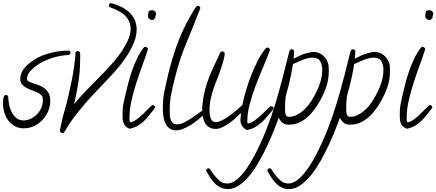

<svg xmlns="http://www.w3.org/2000/svg" viewBox="-20 -820 2911 1281"><path d="M450.2 -468.8Q450.2 -456.1 438.5 -454.1Q433.6 -452.1 429.2 -452.6Q424.8 -453.1 419.9 -452.1Q408.2 -451.2 397 -449.2Q385.7 -447.3 374 -445.3Q321.3 -434.6 271 -410.6Q220.7 -386.7 183.6 -347.7Q172.9 -335.9 166.5 -322.8Q160.2 -309.6 160.2 -293Q160.2 -282.2 171.9 -276.4Q183.6 -270.5 200.7 -264.6Q217.8 -258.8 237.8 -252Q257.8 -245.1 274.9 -232.4Q292 -219.7 303.7 -199.7Q315.4 -179.7 315.4 -148.4Q315.4 -112.3 301.8 -79.1Q288.1 -45.9 263.7 -20Q239.3 5.9 207 21Q174.8 36.1 138.7 36.1Q104.5 36.1 78.6 21.5Q52.7 6.8 35.2 -16.6Q17.6 -40 8.8 -69.8Q0 -99.6 0 -130.9Q0 -136.7 0.5 -146Q1 -155.3 2.4 -164.1Q3.9 -172.9 7.8 -179.7Q11.7 -186.5 19.5 -186.5Q24.4 -186.5 29.8 -182.6Q35.2 -178.7 35.2 -172.9Q35.2 -150.4 40.5 -123Q45.9 -95.7 57.6 -72.3Q69.3 -48.8 88.9 -32.7Q108.4 -16.6 136.7 -16.6Q162.1 -16.6 185.5 -27.8Q209 -39.1 227.1 -57.6Q245.1 -76.2 255.4 -100.1Q265.6 -124 265.6 -149.4V-159.2Q265.6 -175.8 254.4 -186.5Q243.2 -197.3 226.6 -204.6Q210 -211.9 190.4 -218.8Q170.9 -225.6 154.3 -234.9Q137.7 -244.1 126.5 -257.8Q115.2 -271.5 115.2 -293.9Q115.2 -317.4 125.5 -338.9Q135.7 -360.4 152.3 -377Q210 -432.6 284.7 -457.5Q359.4 -482.4 438.5 -482.4Q444.3 -482.4 447.3 -478Q450.2 -473.6 450.2 -468.8Z M891.6 -622.1Q891.6 -581.1 874.5 -538.6Q857.4 -496.1 832 -455.6Q806.6 -415 776.4 -378.4Q746.1 -341.8 719.7 -313.5Q677.7 -267.6 635.3 -224.1Q592.8 -180.7 551.8 -133.8Q522.5 -99.6 495.1 -64.9Q467.8 -30.3 442.4 6.8Q433.6 20.5 425.3 34.7Q417 48.8 408.2 62.5Q404.3 68.4 398.4 68.4Q394.5 68.4 387.2 63.5Q379.9 58.6 379.9 54.7Q379.9 46.9 381.8 38.1Q383.8 29.3 385.7 21.5Q395.5 -31.2 410.6 -81.5Q425.8 -131.8 437.5 -184.6Q448.2 -232.4 458 -280.3Q467.8 -328.1 474.6 -377Q476.6 -392.6 478.5 -408.7Q480.5 -424.8 482.4 -441.4Q483.4 -448.2 482.9 -455.1Q482.4 -461.9 484.4 -468.8Q485.4 -473.6 489.7 -476.6Q494.1 -479.5 499 -479.5Q503.9 -479.5 508.3 -476.6Q512.7 -473.6 513.7 -468.8Q515.6 -457 515.1 -443.8Q514.6 -430.7 514.6 -418.9Q514.6 -342.8 502.9 -270Q491.2 -197.3 474.6 -124Q494.1 -149.4 516.1 -173.8Q538.1 -198.2 560.5 -221.7Q583 -245.1 613.3 -274.9Q643.6 -304.7 675.8 -338.9Q708 -373 739.7 -409.7Q771.5 -446.3 796.4 -483.9Q821.3 -521.5 836.4 -558.1Q851.6 -594.7 851.6 -628.9Q851.6 -668.9 828.1 -700.2Q811.5 -722.7 787.1 -737.3Q762.7 -752 737.3 -762.7Q732.4 -764.6 725.6 -766.6Q718.8 -768.6 713.9 -771.5Q706.1 -776.4 706.1 -783.2Q706.1 -788.1 710.4 -793.9Q714.8 -799.8 720.7 -799.8L722.7 -798.8Q755.9 -790 786.6 -775.4Q817.4 -760.7 840.8 -739.3Q864.3 -717.8 877.9 -689Q891.6 -660.2 891.6 -622.1Z M1021.5 -727.5Q1021.5 -721.7 1016.6 -713.9L1015.6 -710.9Q1017.6 -705.1 1017.6 -702.1Q1010.7 -697.3 1007.8 -691.9Q1004.9 -686.5 994.1 -686.5Q985.4 -686.5 976.6 -693.8Q967.8 -701.2 967.8 -711.9Q967.8 -729.5 971.2 -740.7Q974.6 -752 997.1 -752Q1005.9 -752 1013.7 -744.1Q1021.5 -736.3 1021.5 -727.5ZM1014.6 -104.5Q1014.6 -99.6 1011.7 -96.7Q993.2 -74.2 976.1 -52.2Q959 -30.3 939.9 -11.7Q920.9 6.8 897.5 20Q874 33.2 843.8 39.1Q817.4 27.3 807.6 8.3Q797.9 -10.7 797.9 -38.1V-73.2Q797.9 -98.6 803.2 -126Q808.6 -153.3 814.5 -178.7Q823.2 -216.8 834.5 -260.7Q845.7 -304.7 860.8 -348.1Q876 -391.6 895.5 -432.1Q915 -472.7 939.5 -502.9Q944.3 -507.8 949.2 -507.8Q955.1 -507.8 960.9 -503.4Q966.8 -499 966.8 -492.2V-490.2Q950.2 -438.5 929.2 -381.3Q908.2 -324.2 889.2 -265.1Q870.1 -206.1 856.9 -147.5Q843.8 -88.9 843.8 -34.2Q843.8 -28.3 844.2 -17.6Q844.7 -6.8 850.6 -3.9Q872.1 -7.8 896 -26.4Q919.9 -44.9 940.9 -65.4Q961.9 -85.9 977.5 -102.5Q993.2 -119.1 999 -119.1Q1003.9 -119.1 1009.3 -114.3Q1014.6 -109.4 1014.6 -104.5Z M1343.8 -63.5Q1343.8 -58.6 1339.8 -54.7Q1324.2 -40 1301.8 -21.5Q1279.3 -2.9 1254.4 12.7Q1229.5 28.3 1203.6 39.1Q1177.7 49.8 1156.2 49.8Q1125 49.8 1107.4 34.2Q1089.8 18.6 1080.6 -4.4Q1071.3 -27.3 1068.8 -54.2Q1066.4 -81.1 1066.4 -104.5Q1066.4 -159.2 1077.1 -211.9Q1087.9 -264.6 1100.6 -317.4Q1125 -419.9 1159.7 -517.6Q1194.3 -615.2 1247.1 -707Q1256.8 -724.6 1267.1 -742.2Q1277.3 -759.8 1289.1 -775.4Q1293 -781.2 1299.8 -781.2Q1305.7 -781.2 1311 -777.3Q1316.4 -773.4 1316.4 -766.6Q1316.4 -763.7 1315.4 -761.7Q1271.5 -648.4 1224.6 -536.1Q1177.7 -423.8 1148.4 -305.7Q1134.8 -252.9 1123.5 -198.7Q1112.3 -144.5 1112.3 -88.9Q1112.3 -74.2 1112.8 -57.1Q1113.3 -40 1117.7 -25.4Q1122.1 -10.7 1132.3 -0.5Q1142.6 9.8 1162.1 9.8Q1183.6 9.8 1210.4 -3.9Q1237.3 -17.6 1262.2 -34.7Q1287.1 -51.8 1305.7 -65.4Q1324.2 -79.1 1328.1 -79.1Q1334 -79.1 1338.9 -74.2Q1343.8 -69.3 1343.8 -63.5Z M1805.7 -96.7Q1805.7 -92.8 1801.8 -88.9Q1782.2 -66.4 1764.6 -44.9Q1747.1 -23.4 1727.1 -4.9Q1707 13.7 1683.1 27.3Q1659.2 41 1628.9 47.9Q1584 27.3 1584 -21.5Q1584 -32.2 1585.9 -43.5Q1587.9 -54.7 1586.9 -66.4Q1573.2 -51.8 1553.2 -33.7Q1533.2 -15.6 1510.3 1Q1487.3 17.6 1463.9 28.8Q1440.4 40 1419.9 40Q1392.6 40 1375 28.8Q1357.4 17.6 1347.2 -0.5Q1336.9 -18.6 1333 -41.5Q1329.1 -64.5 1329.1 -86.9Q1329.1 -110.4 1332 -132.8Q1336.9 -179.7 1348.6 -223.1Q1360.4 -266.6 1377 -309.6Q1389.6 -339.8 1403.3 -369.6Q1417 -399.4 1430.7 -428.7Q1435.5 -438.5 1440.4 -450.7Q1445.3 -462.9 1451.2 -470.7Q1456.1 -477.5 1462.9 -477.5Q1467.8 -477.5 1473.6 -472.7Q1479.5 -467.8 1479.5 -462.9Q1479.5 -456.1 1477.1 -443.8Q1474.6 -431.6 1471.2 -418.5Q1467.8 -405.3 1464.4 -393.1Q1460.9 -380.9 1458 -374Q1447.3 -338.9 1433.1 -304.2Q1418.9 -269.5 1406.7 -233.9Q1394.5 -198.2 1386.2 -162.1Q1377.9 -126 1377.9 -88.9Q1377.9 -78.1 1378.9 -64Q1379.9 -49.8 1383.8 -36.6Q1387.7 -23.4 1396 -14.2Q1404.3 -4.9 1418.9 -4.9Q1438.5 -4.9 1463.4 -18.1Q1488.3 -31.2 1513.2 -49.3Q1538.1 -67.4 1560.5 -86.9Q1583 -106.4 1596.7 -119.1Q1605.5 -161.1 1620.6 -213.4Q1635.7 -265.6 1656.2 -318.4Q1676.8 -371.1 1701.2 -418.5Q1725.6 -465.8 1753.9 -498Q1758.8 -502.9 1763.7 -502.9Q1769.5 -502.9 1775.4 -498Q1781.2 -493.2 1781.2 -486.3Q1780.3 -485.4 1780.3 -484.4Q1761.7 -432.6 1735.8 -372.6Q1710 -312.5 1686.5 -250.5Q1663.1 -188.5 1646.5 -127Q1629.9 -65.4 1629.9 -9.8Q1629.9 -5.9 1630.4 -2Q1630.9 2 1634.8 3.9Q1657.2 0 1682.1 -18.6Q1707 -37.1 1729 -58.1Q1751 -79.1 1767.6 -95.7Q1784.2 -112.3 1789.1 -112.3Q1794.9 -112.3 1800.3 -107.4Q1805.7 -102.5 1805.7 -96.7Z M2173.8 -346.7Q2173.8 -284.2 2151.9 -226.1Q2129.9 -168 2095.7 -115.2Q2079.1 -90.8 2060.1 -67.9Q2041 -44.9 2018.1 -27.3Q1995.1 -9.8 1968.3 1Q1941.4 11.7 1910.2 11.7Q1906.2 11.7 1897.9 11.2Q1889.6 10.7 1886.7 9.8Q1871.1 5.9 1858.4 -6.8Q1845.7 -19.5 1839.8 -34.2Q1828.1 -2.9 1809.6 44.4Q1791 91.8 1766.6 144.5Q1742.2 197.3 1712.4 250.5Q1682.6 303.7 1648.9 346.2Q1615.2 388.7 1577.6 415Q1540 441.4 1501 441.4Q1473.6 441.4 1452.1 431.2Q1430.7 420.9 1413.6 403.8Q1396.5 386.7 1382.8 365.7Q1369.1 344.7 1357.4 323.2Q1355.5 319.3 1355.5 317.4Q1355.5 311.5 1360.8 307.1Q1366.2 302.7 1371.1 302.7Q1377.9 302.7 1381.8 308.6Q1386.7 316.4 1391.6 323.2Q1396.5 330.1 1401.4 337.9Q1418 361.3 1441.4 382.8Q1464.8 404.3 1496.1 404.3Q1524.4 404.3 1552.2 383.8Q1580.1 363.3 1606.4 330.1Q1632.8 296.9 1656.2 256.3Q1679.7 215.8 1699.2 175.8Q1718.8 135.7 1733.9 100.1Q1749 64.5 1757.8 43Q1792 -43.9 1818.4 -131.8Q1844.7 -219.7 1868.2 -310.5Q1876 -340.8 1883.3 -370.1Q1890.6 -399.4 1898.4 -429.7Q1902.3 -442.4 1904.8 -455.6Q1907.2 -468.8 1912.1 -481.4Q1916 -491.2 1925.8 -491.2Q1932.6 -491.2 1937.5 -487.8Q1942.4 -484.4 1942.4 -477.5Q1942.4 -466.8 1941.4 -454.1Q1940.4 -441.4 1938.5 -427.7Q1942.4 -429.7 1945.3 -431.2Q1948.2 -432.6 1951.2 -434.6Q1977.5 -448.2 2001.5 -457.5Q2025.4 -466.8 2054.7 -471.7Q2059.6 -472.7 2064 -473.1Q2068.4 -473.6 2073.2 -473.6Q2091.8 -473.6 2108.4 -466.3Q2125 -459 2138.2 -446.8Q2151.4 -434.6 2160.2 -418.5Q2168.9 -402.3 2171.9 -384.8Q2172.9 -375 2173.3 -365.7Q2173.8 -356.4 2173.8 -346.7ZM2129.9 -354.5Q2129.9 -387.7 2116.2 -411.6Q2102.5 -435.5 2065.4 -435.5Q2046.9 -435.5 2025.4 -429.2Q2003.9 -422.9 1985.4 -415Q1966.8 -407.2 1952.6 -400.4Q1938.5 -393.6 1934.6 -393.6Q1928.7 -353.5 1920.4 -313.5Q1912.1 -273.4 1904.3 -244.1Q1900.4 -227.5 1895 -210.4Q1889.6 -193.4 1886.7 -176.8Q1883.8 -161.1 1882.8 -138.7Q1881.8 -116.2 1881.8 -99.6Q1881.8 -93.8 1881.8 -84.5Q1881.8 -75.2 1883.3 -66.4Q1884.8 -57.6 1888.2 -50.8Q1891.6 -43.9 1899.4 -42Q1902.3 -41 1905.8 -41Q1909.2 -41 1912.1 -41Q1933.6 -41 1954.6 -50.8Q1975.6 -60.5 1994.1 -75.2Q2012.7 -89.8 2028.3 -107.9Q2043.9 -126 2054.7 -142.6Q2085 -189.5 2107.4 -244.1Q2129.9 -298.8 2129.9 -354.5Z M2582 -346.7Q2582 -284.2 2560.1 -226.1Q2538.1 -168 2503.9 -115.2Q2487.3 -90.8 2468.3 -67.9Q2449.2 -44.9 2426.3 -27.3Q2403.3 -9.8 2376.5 1Q2349.6 11.7 2318.4 11.7Q2314.5 11.7 2306.2 11.2Q2297.9 10.7 2294.9 9.8Q2279.3 5.9 2266.6 -6.8Q2253.9 -19.5 2248 -34.2Q2236.3 -2.9 2217.8 44.4Q2199.2 91.8 2174.8 144.5Q2150.4 197.3 2120.6 250.5Q2090.8 303.7 2057.1 346.2Q2023.4 388.7 1985.8 415Q1948.2 441.4 1909.2 441.4Q1881.8 441.4 1860.4 431.2Q1838.9 420.9 1821.8 403.8Q1804.7 386.7 1791 365.7Q1777.3 344.7 1765.6 323.2Q1763.7 319.3 1763.7 317.4Q1763.7 311.5 1769 307.1Q1774.4 302.7 1779.3 302.7Q1786.1 302.7 1790 308.6Q1794.9 316.4 1799.8 323.2Q1804.7 330.1 1809.6 337.9Q1826.2 361.3 1849.6 382.8Q1873 404.3 1904.3 404.3Q1932.6 404.3 1960.4 383.8Q1988.3 363.3 2014.6 330.1Q2041 296.9 2064.5 256.3Q2087.9 215.8 2107.4 175.8Q2127 135.7 2142.1 100.1Q2157.2 64.5 2166 43Q2200.2 -43.9 2226.6 -131.8Q2252.9 -219.7 2276.4 -310.5Q2284.2 -340.8 2291.5 -370.1Q2298.8 -399.4 2306.6 -429.7Q2310.5 -442.4 2313 -455.6Q2315.4 -468.8 2320.3 -481.4Q2324.2 -491.2 2334 -491.2Q2340.8 -491.2 2345.7 -487.8Q2350.6 -484.4 2350.6 -477.5Q2350.6 -466.8 2349.6 -454.1Q2348.6 -441.4 2346.7 -427.7Q2350.6 -429.7 2353.5 -431.2Q2356.4 -432.6 2359.4 -434.6Q2385.7 -448.2 2409.7 -457.5Q2433.6 -466.8 2462.9 -471.7Q2467.8 -472.7 2472.2 -473.1Q2476.6 -473.6 2481.4 -473.6Q2500 -473.6 2516.6 -466.3Q2533.2 -459 2546.4 -446.8Q2559.6 -434.6 2568.4 -418.5Q2577.1 -402.3 2580.1 -384.8Q2581.1 -375 2581.5 -365.7Q2582 -356.4 2582 -346.7ZM2538.1 -354.5Q2538.1 -387.7 2524.4 -411.6Q2510.7 -435.5 2473.6 -435.5Q2455.1 -435.5 2433.6 -429.2Q2412.1 -422.9 2393.6 -415Q2375 -407.2 2360.8 -400.4Q2346.7 -393.6 2342.8 -393.6Q2336.9 -353.5 2328.6 -313.5Q2320.3 -273.4 2312.5 -244.1Q2308.6 -227.5 2303.2 -210.4Q2297.9 -193.4 2294.9 -176.8Q2292 -161.1 2291 -138.7Q2290 -116.2 2290 -99.6Q2290 -93.8 2290 -84.5Q2290 -75.2 2291.5 -66.4Q2293 -57.6 2296.4 -50.8Q2299.8 -43.9 2307.6 -42Q2310.5 -41 2314 -41Q2317.4 -41 2320.3 -41Q2341.8 -41 2362.8 -50.8Q2383.8 -60.5 2402.3 -75.2Q2420.9 -89.8 2436.5 -107.9Q2452.1 -126 2462.9 -142.6Q2493.2 -189.5 2515.6 -244.1Q2538.1 -298.8 2538.1 -354.5Z M2871.1 -727.5Q2871.1 -721.7 2866.2 -713.9L2865.2 -710.9Q2867.2 -705.1 2867.2 -702.1Q2860.4 -697.3 2857.4 -691.9Q2854.5 -686.5 2843.8 -686.5Q2835 -686.5 2826.2 -693.8Q2817.4 -701.2 2817.4 -711.9Q2817.4 -729.5 2820.8 -740.7Q2824.2 -752 2846.7 -752Q2855.5 -752 2863.3 -744.1Q2871.1 -736.3 2871.1 -727.5ZM2864.3 -104.5Q2864.3 -99.6 2861.3 -96.7Q2842.8 -74.2 2825.7 -52.2Q2808.6 -30.3 2789.6 -11.7Q2770.5 6.8 2747.1 20Q2723.6 33.2 2693.4 39.1Q2667 27.3 2657.2 8.3Q2647.5 -10.7 2647.5 -38.1V-73.2Q2647.5 -98.6 2652.8 -126Q2658.2 -153.3 2664.1 -178.7Q2672.9 -216.8 2684.1 -260.7Q2695.3 -304.7 2710.4 -348.1Q2725.6 -391.6 2745.1 -432.1Q2764.6 -472.7 2789.1 -502.9Q2793.9 -507.8 2798.8 -507.8Q2804.7 -507.8 2810.5 -503.4Q2816.4 -499 2816.4 -492.2V-490.2Q2799.8 -438.5 2778.8 -381.3Q2757.8 -324.2 2738.8 -265.1Q2719.7 -206.1 2706.5 -147.5Q2693.4 -88.9 2693.4 -34.2Q2693.4 -28.3 2693.8 -17.6Q2694.3 -6.8 2700.2 -3.9Q2721.7 -7.8 2745.6 -26.4Q2769.5 -44.9 2790.5 -65.4Q2811.5 -85.9 2827.1 -102.5Q2842.8 -119.1 2848.6 -119.1Q2853.5 -119.1 2858.9 -114.3Q2864.3 -109.4 2864.3 -104.5Z"/></svg>

Font: Calligraffitti
Style: Regular
Weight: 400
Designer: Dathan Boardman
Foundry: Open Window
Version: Version 1.002